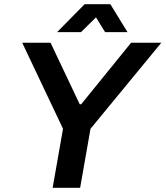

<svg xmlns="http://www.w3.org/2000/svg" viewBox="-20 -888 783 908"><path d="M250 -736H363L434 -806L477 -736H583L502 -868H380ZM229 0H359L408 -279L743 -686H600L364 -395H357L219 -686H85L278 -279Z"/></svg>

Font: Archivo SemiBold
Style: Italic
Weight: 600
Italic angle: -10°
Designer: Hector Gatti
Foundry: Omnibus-Type
Version: Version 2.001